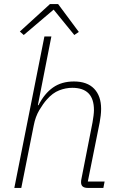

<svg xmlns="http://www.w3.org/2000/svg" viewBox="-20 -918 593 938"><path d="M50 0 197 -740H231L165 -404H168Q197 -461 239 -490.5Q281 -520 341 -520Q406 -520 440 -484.5Q474 -449 474 -386Q474 -371 472 -353.5Q470 -336 467 -320L409 -31H491L485 0H408Q393 0 384.5 -6.5Q376 -13 376 -28Q376 -33 376.5 -37Q377 -41 378 -45L432 -320Q435 -336 437 -353Q439 -370 439 -380Q439 -435 412.5 -462Q386 -489 333 -489Q301 -489 269 -476.5Q237 -464 209 -432Q191 -412 172 -380Q153 -348 145 -306L84 0ZM224 -898H264L365 -762L343 -747L242 -871L96 -747L77 -764Z"/></svg>

Font: IBM Plex Sans ExtraLight
Style: Italic
Weight: 250
Italic angle: -11.31°
Designer: Mike Abbink, Paul van der Laan, Pieter van Rosmalen
Foundry: Bold Monday
Version: Version 3.201